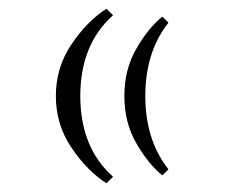

<svg xmlns="http://www.w3.org/2000/svg" viewBox="-20 -448 520 440"><path d="M265 -228Q265 -289 292.5 -336.5Q320 -384 352 -410L366 -396Q313 -329 313 -228Q313 -127 366 -60L352 -46Q320 -72 292.5 -119.5Q265 -167 265 -228ZM108 -228Q108 -293 143.5 -346Q179 -399 224 -428L239 -413Q164 -346 164 -228Q164 -110 239 -43L224 -28Q179 -57 143.5 -110Q108 -163 108 -228Z"/></svg>

Font: Old Standard TT
Style: Regular
Weight: 400
Designer: Alexey Kryukov <alexios@thessalonica.org.ru>
Version: Version 1.0